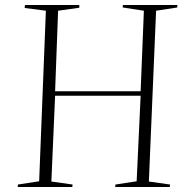

<svg xmlns="http://www.w3.org/2000/svg" viewBox="-20 -750 749 770"><path d="M544 -366H201L186 -22L271 -10L270 0H51L52 -10L137 -23L164 -707L79 -718L80 -730H298V-719L213 -707L201 -384H544L557 -707L472 -720L473 -730H691V-720L606 -707L577 -22L662 -10L661 0H442L443 -10L528 -23Z"/></svg>

Font: Literata 72pt ExtraLight
Style: Italic
Weight: 200
Italic angle: -2°
Designer: Latin by Veronika Burian and Jose Scaglione. Greek by Irene Vlachou. Cyrillic by Vera Evstafieva
Foundry: TypeTogether
Version: Version 3.002